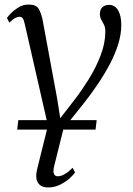

<svg xmlns="http://www.w3.org/2000/svg" viewBox="-20 -571 582 843"><path d="M308.5 -134.5Q339.5 -175 370.5 -224.8Q401.5 -274.5 422 -328.2Q442.5 -382 442.5 -433Q442.5 -450.5 436.5 -462.5Q430.5 -474.5 424.5 -485Q418.5 -495.5 418.5 -508Q418.5 -530 430 -539.8Q441.5 -549.5 458.5 -549.5Q484.5 -549.5 498.5 -525.8Q512.5 -502 512.5 -461.5Q512.5 -420.5 499 -377Q485.5 -333.5 462.2 -289.5Q439 -245.5 409.5 -201.8Q380 -158 347.5 -117Q326.5 -90.5 303 -61.2Q279.5 -32 259.5 -8.5L218.5 155.5Q212 180 216.5 191.5Q221 203 233.5 203Q248 203 264.8 193.2Q281.5 183.5 298.5 165.5L309.5 185.5Q303.5 196 286 211.8Q268.5 227.5 244 239.8Q219.5 252 191.5 252Q160 252 147 231.8Q134 211.5 142 176L190.5 -19.5L89 -464.5Q84.5 -484.5 79.5 -491Q74.5 -497.5 66 -497.5Q57.5 -497.5 47.2 -492.2Q37 -487 21 -471.5L10.5 -492.5Q14.5 -498.5 28.2 -512.8Q42 -527 61.8 -539Q81.5 -551 105 -551Q139 -551 149.8 -532.5Q160.5 -514 167 -484L231.5 -135L244.5 -52ZM55.5 -2 60.5 -43.5H404.5L399.5 -2Z"/></svg>

Font: Merriweather 60pt Light
Style: Italic
Weight: 300
Italic angle: -7.8°
Version: Version 2.101